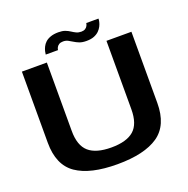

<svg xmlns="http://www.w3.org/2000/svg" viewBox="-142 -949 1068 1088"><g transform="rotate(-20 392.0 -405.0)"><path d="M384.5 3.5Q547.5 3.5 631 -54Q714.5 -111.5 714.5 -246V-675H564V-262.5Q564 -174 520.2 -135.8Q476.5 -97.5 384.5 -97.5Q292.5 -97.5 248.5 -136Q204.5 -174.5 204.5 -262.5V-675H54V-246Q54 -111.5 137.5 -54Q221 3.5 384.5 3.5ZM458 -713Q486 -713 504.5 -720.5Q523 -728 534.8 -739.8Q546.5 -751.5 553 -764.5Q559.5 -777.5 562.2 -789.5Q565 -801.5 564.5 -809H491Q490.5 -802.5 486.2 -793.5Q482 -784.5 472.5 -778.5Q463 -772.5 449 -772.5Q431.5 -772.5 418.5 -778.8Q405.5 -785 392.8 -793.5Q380 -802 364 -808Q348 -814 324 -814Q296.5 -814 276.8 -807Q257 -800 245 -788.8Q233 -777.5 226.5 -764.2Q220 -751 217.2 -739.2Q214.5 -727.5 214 -719.5H288Q288.5 -726.5 292.8 -735.2Q297 -744 306.5 -750Q316 -756 331.5 -756Q347.5 -756 360.2 -749.5Q373 -743 386.2 -734.5Q399.5 -726 416.2 -719.5Q433 -713 458 -713Z"/></g></svg>

Font: Anybody SemiExpanded SemiBold
Style: Regular
Weight: 600
Width: 6
Designer: Tyler Finck
Foundry: Etcetera Type Company
Version: Version 1.113;gftools[0.9.25]